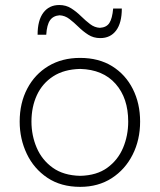

<svg xmlns="http://www.w3.org/2000/svg" viewBox="-20 -736 637 766"><path d="M300 9.5Q223 9.5 169 -26.8Q115 -63 86.8 -122.5Q58.5 -182 58.5 -251Q58.5 -325 88.8 -382.5Q119 -440 173.2 -472.5Q227.5 -505 299.5 -505Q374 -505 427.5 -471.8Q481 -438.5 510 -380.8Q539 -323 539 -251Q539 -178 509.2 -119Q479.5 -60 425.8 -25.2Q372 9.5 300 9.5ZM300 -34.5Q366 -36 408.2 -66.8Q450.5 -97.5 471 -146.2Q491.5 -195 491.5 -251Q491.5 -344.5 441.2 -401.5Q391 -458.5 300 -461Q235.5 -459.5 192.2 -431.5Q149 -403.5 127.2 -356.5Q105.5 -309.5 105.5 -251Q105.5 -195.5 126.5 -146.5Q147.5 -97.5 190.5 -66.8Q233.5 -36 300 -34.5ZM380 -584Q353 -584 332 -597.5Q311 -611 293 -628.8Q275 -646.5 257 -660.2Q239 -674 217.5 -675Q192 -673 179.5 -655Q167 -637 164.5 -597.5H130Q130 -655 153 -685.5Q176 -716 216.5 -716Q243.5 -716 264.5 -702.5Q285.5 -689 303.5 -671.2Q321.5 -653.5 339.5 -639.8Q357.5 -626 378.5 -625Q405 -626.5 416.5 -644.5Q428 -662.5 431.5 -702H466Q466 -644.5 443.2 -614.2Q420.5 -584 380 -584Z"/></svg>

Font: Commissioner Loud ExtraLight
Style: Regular
Weight: 200
Designer: Kostas Bartsokas
Foundry: Kostas Bartsokas
Version: Version 1.000; ttfautohint (v1.8.3)